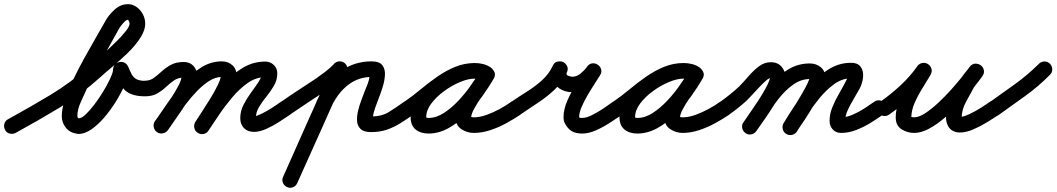

<svg xmlns="http://www.w3.org/2000/svg" viewBox="-56 -597 5079 923"><path d="M-32 27Q-39 13 -35 -2Q-31 -17 -17 -24Q87 -81 186 -140.5Q285 -200 374 -280Q383 -288 405.5 -307Q428 -326 455 -351Q482 -376 507.5 -401.5Q533 -427 550 -449Q567 -471 567 -484Q567 -489 563.5 -495.5Q560 -502 559 -502Q552 -502 543 -493Q534 -484 526 -473.5Q518 -463 515 -457Q515 -457 515 -457Q515 -457 515 -457Q475 -384 434.5 -312Q394 -240 359 -165Q347 -139 331.5 -104.5Q316 -70 316 -40Q316 -29 324 -28Q323 -28 322 -28Q336 -28 356 -47Q376 -66 398 -95Q420 -124 439.5 -156Q459 -188 472 -215.5Q485 -243 487 -257Q487 -257 487 -256Q487 -255 487 -255Q487 -258 487 -261Q487 -264 488 -266Q489 -281 498.5 -289Q508 -297 520 -299Q531 -301 542.5 -295.5Q554 -290 560 -277Q569 -255 577 -240Q585 -225 599 -217Q613 -209 641 -208Q656 -208 667 -197Q678 -186 678 -171Q678 -155 667 -144Q656 -133 641 -134Q575 -134 544 -164Q513 -194 490 -249Q485 -262 496 -270.5Q507 -279 522 -282Q537 -284 550.5 -279Q564 -274 562 -260Q562 -254 561 -249Q561 -249 561 -248Q561 -247 561 -247Q557 -221 541 -184Q525 -147 500 -107Q475 -67 445 -32Q415 3 383 25Q351 47 322 47Q318 47 314 46Q280 41 260.5 17Q241 -7 241 -40Q241 -74 256.5 -119.5Q272 -165 296.5 -215.5Q321 -266 349 -317Q377 -368 403.5 -413.5Q430 -459 449 -493Q449 -493 449 -493Q449 -493 449 -493Q464 -522 493.5 -549.5Q523 -577 559 -577Q582 -577 601 -563Q620 -549 631 -528Q642 -507 642 -484Q642 -450 617 -412.5Q592 -375 555.5 -340Q519 -305 483 -275Q447 -245 424 -224Q332 -141 229.5 -79Q127 -17 19 42Q5 49 -10 45Q-25 41 -32 27Z M604 -171Q604 -187 614.5 -198Q625 -209 641 -209Q665 -209 683.5 -222.5Q702 -236 721 -253.5Q740 -271 765 -285Q790 -299 828 -299Q857 -299 874.5 -279.5Q892 -260 892 -232Q892 -204 876.5 -169Q861 -134 837.5 -97.5Q814 -61 790.5 -28Q767 5 751 29Q742 41 726.5 44Q711 47 698 38Q686 29 683 13.5Q680 -2 689 -15Q701 -31 722 -60Q743 -89 764.5 -122Q786 -155 801.5 -184.5Q817 -214 817 -232Q817 -235 819 -230.5Q821 -226 824 -225Q827 -224 828 -224Q800 -224 780 -210Q760 -196 741.5 -178.5Q723 -161 699.5 -147.5Q676 -134 641 -134Q625 -134 614.5 -144.5Q604 -155 604 -171ZM699 38Q686 29 683 13.5Q680 -2 689 -14Q716 -53 749.5 -102Q783 -151 823 -196.5Q863 -242 910 -272Q957 -302 1010 -302Q1040 -302 1060.5 -284Q1081 -266 1081 -235Q1081 -208 1066 -172.5Q1051 -137 1029 -100Q1007 -63 984.5 -29Q962 5 947 29Q947 29 947 29Q947 29 947 29Q938 42 923 45.5Q908 49 895 41Q882 32 878.5 17Q875 2 883 -11Q894 -28 914 -58.5Q934 -89 955.5 -124Q977 -159 991.5 -189.5Q1006 -220 1006 -235Q1006 -235 1007 -234Q1007 -232 1009 -230Q1011 -227 1013 -227Q1015 -227 1010 -227Q980 -227 950 -208Q920 -189 891 -159Q862 -129 836 -94.5Q810 -60 788.5 -27.5Q767 5 751 28Q742 41 726.5 44Q711 47 699 38ZM946 31Q938 44 922.5 47Q907 50 894 41Q881 33 878 17.5Q875 2 884 -11Q912 -53 946.5 -103Q981 -153 1022.5 -198Q1064 -243 1113 -272Q1162 -301 1219 -301Q1243 -301 1260 -285Q1277 -269 1277 -244Q1277 -213 1261.5 -186Q1246 -159 1226 -134.5Q1206 -110 1190 -84Q1174 -58 1174 -29Q1174 -27 1169 -32.5Q1164 -38 1165 -38Q1175 -38 1192.5 -46Q1210 -54 1230 -65.5Q1250 -77 1267.5 -89Q1285 -101 1295 -108Q1295 -108 1295 -108Q1295 -108 1295 -108Q1308 -117 1323.5 -114Q1339 -111 1348 -99Q1357 -86 1354 -70.5Q1351 -55 1339 -46Q1318 -32 1287.5 -12Q1257 8 1224.5 22.5Q1192 37 1165 37Q1135 37 1117 19Q1099 1 1099 -29Q1099 -63 1115 -94Q1131 -125 1151 -152Q1171 -179 1186.5 -202.5Q1202 -226 1202 -244Q1203 -243 1203 -243Q1203 -232 1214 -227Q1215 -226 1217.5 -226Q1220 -226 1219 -226Q1175 -226 1135.5 -198.5Q1096 -171 1061 -129.5Q1026 -88 997 -45Q968 -2 946 31Q946 31 946 31Q946 31 946 31Z M1338 -46Q1326 -37 1310.5 -40Q1295 -43 1286 -56Q1277 -68 1280 -83.5Q1283 -99 1296 -108Q1337 -137 1379.5 -164.5Q1422 -192 1464 -220Q1487 -236 1509 -253Q1531 -270 1550 -290Q1561 -302 1576.5 -302Q1592 -302 1603 -292Q1614 -281 1614.5 -265.5Q1615 -250 1604 -239Q1582 -215 1557 -195.5Q1532 -176 1506 -158Q1464 -130 1422 -102.5Q1380 -75 1338 -46Q1338 -46 1338 -46Q1338 -46 1338 -46ZM1543 -280Q1549 -294 1563.5 -299.5Q1578 -305 1592 -299Q1606 -292 1612 -277.5Q1618 -263 1611 -249Q1552 -116 1492.5 17Q1433 150 1373 283Q1367 297 1352.5 303Q1338 309 1324 302Q1310 296 1304 281.5Q1298 267 1305 253Q1364 120 1423.5 -13.5Q1483 -147 1543 -280Q1543 -280 1543 -280Q1543 -280 1543 -280ZM1528 -64Q1522 -49 1508 -42.5Q1494 -36 1480 -42Q1465 -48 1458.5 -62Q1452 -76 1458 -90Q1477 -140 1508.5 -183.5Q1540 -227 1584 -257Q1650 -302 1729 -302Q1768 -302 1782 -283.5Q1796 -265 1794.5 -237Q1793 -209 1784 -180Q1775 -151 1767 -131Q1757 -105 1748 -80Q1739 -55 1735 -28Q1734 -26 1733 -29.5Q1732 -33 1731 -34Q1729 -36 1726.5 -36.5Q1724 -37 1727 -37Q1779 -37 1813.5 -58.5Q1848 -80 1887 -108Q1887 -108 1887 -108Q1887 -108 1887 -108Q1900 -117 1915.5 -114Q1931 -111 1940 -99Q1949 -86 1946 -70.5Q1943 -55 1931 -46Q1898 -23 1867.5 -4Q1837 15 1803.5 26.5Q1770 38 1727 38Q1693 38 1677.5 23Q1662 8 1660.5 -15Q1659 -38 1665.5 -65Q1672 -92 1681.5 -116.5Q1691 -141 1697 -158Q1704 -175 1711.5 -194Q1719 -213 1721 -231Q1721 -239 1721.5 -235.5Q1722 -232 1728 -228Q1731 -226 1731 -226.5Q1731 -227 1729 -227Q1673 -227 1626 -195Q1592 -171 1567.5 -136.5Q1543 -102 1528 -64Q1528 -64 1528 -64Q1528 -64 1528 -64Z M1930 -46Q1918 -37 1902.5 -40Q1887 -43 1878 -56Q1869 -68 1872 -83.5Q1875 -99 1888 -108Q1926 -134 1965 -166.5Q2004 -199 2045.5 -228Q2087 -257 2132 -275.5Q2177 -294 2227 -294Q2247 -294 2267 -289Q2287 -284 2304 -272Q2318 -261 2319.5 -246.5Q2321 -232 2313 -221Q2306 -209 2292.5 -204.5Q2279 -200 2263 -209Q2246 -219 2225 -219Q2195 -219 2155.5 -202.5Q2116 -186 2079 -159Q2042 -132 2017.5 -99.5Q1993 -67 1993 -34Q1993 -29 1993 -29Q1989 -34 1993.5 -32Q1998 -30 2004 -30Q2041 -30 2078 -54Q2115 -78 2149 -114.5Q2183 -151 2209.5 -189Q2236 -227 2252 -256Q2261 -272 2276 -275Q2291 -278 2303 -271Q2315 -264 2321 -250Q2327 -236 2318 -220Q2309 -203 2291 -177.5Q2273 -152 2254 -124Q2235 -96 2222 -71.5Q2209 -47 2209 -32Q2209 -30 2207.5 -33Q2206 -36 2207 -36Q2210 -34 2214.5 -33.5Q2219 -33 2222 -33Q2251 -33 2284 -45Q2317 -57 2348 -74Q2379 -91 2402 -108Q2402 -108 2402 -108Q2402 -108 2402 -108Q2415 -117 2430.5 -114Q2446 -111 2455 -99Q2464 -86 2461 -70.5Q2458 -55 2446 -46Q2415 -25 2377.5 -4.5Q2340 16 2300 29Q2260 42 2222 42Q2189 42 2161.5 23.5Q2134 5 2134 -32Q2134 -60 2147 -89Q2160 -118 2179.5 -147Q2199 -176 2219 -203.5Q2239 -231 2252 -256Q2261 -272 2276 -275Q2291 -278 2303 -271Q2315 -264 2321 -250Q2327 -236 2318 -220Q2296 -181 2263 -135Q2230 -89 2188.5 -48Q2147 -7 2100 19Q2053 45 2004 45Q1966 45 1942 25.5Q1918 6 1918 -34Q1918 -73 1937.5 -111Q1957 -149 1990.5 -182Q2024 -215 2064.5 -240Q2105 -265 2146.5 -279.5Q2188 -294 2225 -294Q2266 -294 2301 -273Q2316 -264 2317 -249.5Q2318 -235 2310 -223Q2303 -210 2289 -205Q2275 -200 2260 -210Q2253 -216 2244 -217.5Q2235 -219 2227 -219Q2186 -219 2146.5 -201Q2107 -183 2070 -155.5Q2033 -128 1998 -98.5Q1963 -69 1930 -46Q1930 -46 1930 -46Q1930 -46 1930 -46Z M2445 -46Q2433 -37 2417.5 -40Q2402 -43 2393 -56Q2384 -68 2387 -83.5Q2390 -99 2403 -108Q2438 -132 2477 -156.5Q2516 -181 2549 -210.5Q2582 -240 2601 -280Q2609 -297 2623.5 -300.5Q2638 -304 2651 -299Q2663 -293 2670 -279.5Q2677 -266 2669 -249Q2664 -237 2675 -233Q2686 -229 2694 -228Q2716 -228 2735 -243.5Q2754 -259 2766 -276Q2777 -291 2791.5 -292.5Q2806 -294 2817 -286Q2829 -279 2833.5 -265Q2838 -251 2829 -236Q2817 -216 2800 -190Q2783 -164 2766.5 -135.5Q2750 -107 2739 -80.5Q2728 -54 2728 -33Q2728 -33 2727 -36Q2726 -39 2726 -39Q2726 -39 2725 -40Q2725 -41 2725 -41Q2730 -32 2730 -31Q2730 -30 2743 -30Q2763 -30 2791.5 -44.5Q2820 -59 2847.5 -77.5Q2875 -96 2891 -108Q2891 -108 2891 -108Q2891 -108 2891 -108Q2904 -117 2919.5 -114Q2935 -111 2944 -99Q2953 -86 2950 -70.5Q2947 -55 2935 -46Q2910 -29 2877 -7.5Q2844 14 2809 29.5Q2774 45 2743 45Q2712 45 2692.5 33.5Q2673 22 2659 -5Q2659 -5 2659 -6Q2658 -7 2658 -7Q2653 -18 2653 -33Q2653 -73 2672.5 -116Q2692 -159 2718 -199.5Q2744 -240 2765 -274Q2774 -290 2789 -291Q2804 -292 2816 -284Q2828 -277 2833 -263Q2838 -249 2828 -234Q2805 -201 2770 -177Q2735 -153 2694 -154Q2660 -154 2633.5 -171.5Q2607 -189 2596.5 -217.5Q2586 -246 2601 -280Q2608 -297 2622.5 -300.5Q2637 -304 2650 -298Q2663 -292 2670 -278.5Q2677 -265 2669 -249Q2646 -200 2609.5 -165.5Q2573 -131 2530 -103Q2487 -75 2445 -46Q2445 -46 2445 -46Q2445 -46 2445 -46Z M2934 -46Q2922 -37 2906.5 -40Q2891 -43 2882 -56Q2873 -68 2876 -83.5Q2879 -99 2892 -108Q2930 -134 2969 -166.5Q3008 -199 3049.5 -228Q3091 -257 3136 -275.5Q3181 -294 3231 -294Q3251 -294 3271 -289Q3291 -284 3308 -272Q3322 -261 3323.5 -246.5Q3325 -232 3317 -221Q3310 -209 3296.5 -204.5Q3283 -200 3267 -209Q3250 -219 3229 -219Q3199 -219 3159.5 -202.5Q3120 -186 3083 -159Q3046 -132 3021.5 -99.5Q2997 -67 2997 -34Q2997 -29 2997 -29Q2993 -34 2997.5 -32Q3002 -30 3008 -30Q3045 -30 3082 -54Q3119 -78 3153 -114.5Q3187 -151 3213.5 -189Q3240 -227 3256 -256Q3265 -272 3280 -275Q3295 -278 3307 -271Q3319 -264 3325 -250Q3331 -236 3322 -220Q3313 -203 3295 -177.5Q3277 -152 3258 -124Q3239 -96 3226 -71.5Q3213 -47 3213 -32Q3213 -30 3211.5 -33Q3210 -36 3211 -36Q3214 -34 3218.5 -33.5Q3223 -33 3226 -33Q3255 -33 3288 -45Q3321 -57 3352 -74Q3383 -91 3406 -108Q3406 -108 3406 -108Q3406 -108 3406 -108Q3419 -117 3434.5 -114Q3450 -111 3459 -99Q3468 -86 3465 -70.5Q3462 -55 3450 -46Q3419 -25 3381.5 -4.5Q3344 16 3304 29Q3264 42 3226 42Q3193 42 3165.5 23.5Q3138 5 3138 -32Q3138 -60 3151 -89Q3164 -118 3183.5 -147Q3203 -176 3223 -203.5Q3243 -231 3256 -256Q3265 -272 3280 -275Q3295 -278 3307 -271Q3319 -264 3325 -250Q3331 -236 3322 -220Q3300 -181 3267 -135Q3234 -89 3192.5 -48Q3151 -7 3104 19Q3057 45 3008 45Q2970 45 2946 25.5Q2922 6 2922 -34Q2922 -73 2941.5 -111Q2961 -149 2994.5 -182Q3028 -215 3068.5 -240Q3109 -265 3150.5 -279.5Q3192 -294 3229 -294Q3270 -294 3305 -273Q3320 -264 3321 -249.5Q3322 -235 3314 -223Q3307 -210 3293 -205Q3279 -200 3264 -210Q3257 -216 3248 -217.5Q3239 -219 3231 -219Q3190 -219 3150.5 -201Q3111 -183 3074 -155.5Q3037 -128 3002 -98.5Q2967 -69 2934 -46Q2934 -46 2934 -46Q2934 -46 2934 -46Z M3397 -56Q3388 -68 3391 -83.5Q3394 -99 3407 -108Q3455 -142 3497 -181Q3517 -201 3540.5 -228.5Q3564 -256 3591 -277Q3618 -298 3650 -298Q3682 -298 3701 -276.5Q3720 -255 3720 -224Q3720 -200 3704 -164.5Q3688 -129 3664.5 -91.5Q3641 -54 3617.5 -20.5Q3594 13 3580 33Q3580 33 3580 33Q3580 33 3580 33Q3571 46 3555.5 49Q3540 52 3528 43Q3515 34 3512 18.5Q3509 3 3518 -9Q3526 -21 3541 -42.5Q3556 -64 3574 -90.5Q3592 -117 3608 -143.5Q3624 -170 3634.5 -191.5Q3645 -213 3645 -224Q3645 -225 3644 -226.5Q3643 -228 3648 -224Q3649 -223 3650 -223Q3642 -223 3625.5 -208.5Q3609 -194 3590.5 -174Q3572 -154 3556 -137Q3540 -120 3534 -114Q3495 -78 3449 -46Q3437 -37 3421.5 -40Q3406 -43 3397 -56ZM3580 33Q3571 46 3555.5 49Q3540 52 3528 43Q3515 34 3512 18.5Q3509 3 3518 -9Q3547 -50 3579 -98.5Q3611 -147 3649.5 -191.5Q3688 -236 3734.5 -264Q3781 -292 3837 -292Q3867 -292 3889 -274.5Q3911 -257 3911 -225Q3911 -202 3895.5 -167Q3880 -132 3857 -93Q3834 -54 3811.5 -20Q3789 14 3775 34Q3775 34 3775 34Q3775 34 3775 34Q3767 47 3752 50.5Q3737 54 3724 45Q3711 37 3707.5 22Q3704 7 3713 -6Q3720 -17 3734.5 -40Q3749 -63 3766.5 -91.5Q3784 -120 3800 -147.5Q3816 -175 3826 -196Q3836 -217 3836 -225Q3836 -224 3837 -223Q3837 -222 3838 -220Q3842 -214 3840 -215.5Q3838 -217 3837 -217Q3795 -217 3757.5 -190.5Q3720 -164 3688 -123.5Q3656 -83 3629 -40.5Q3602 2 3580 33Q3580 33 3580 33Q3580 33 3580 33ZM3776 34Q3768 47 3753 51Q3738 55 3724 47Q3711 39 3707 24Q3703 9 3711 -5Q3735 -45 3767.5 -94Q3800 -143 3840 -188.5Q3880 -234 3927 -263.5Q3974 -293 4027 -295Q4066 -297 4081 -276.5Q4096 -256 4093 -226Q4090 -196 4076 -170Q4064 -148 4048 -121.5Q4032 -95 4019.5 -68Q4007 -41 4007 -16Q4007 -19 4004 -23Q3997 -32 3988 -32Q3987 -32 3987 -33Q4014 -33 4043 -45.5Q4072 -58 4099 -75.5Q4126 -93 4147 -108Q4147 -108 4147 -108Q4147 -108 4147 -108Q4160 -117 4175 -114Q4190 -111 4199 -98Q4208 -85 4205 -70Q4202 -55 4189 -46Q4161 -26 4127.5 -5.5Q4094 15 4058.5 28.5Q4023 42 3987 42Q3962 42 3947 25Q3932 8 3932 -16Q3932 -49 3945.5 -82Q3959 -115 3977 -146Q3995 -177 4010 -206Q4016 -217 4019 -226Q4020 -228 4019.5 -231.5Q4019 -235 4021 -233Q4023 -230 4027 -225Q4031 -220 4029 -220Q3990 -219 3952 -191Q3914 -163 3880.5 -121.5Q3847 -80 3820 -38Q3793 4 3776 34Q3776 34 3776 34Q3776 34 3776 34Z M4166 -56Q4157 -69 4160 -84Q4163 -99 4176 -108Q4226 -143 4272.5 -186Q4319 -229 4354 -279Q4365 -293 4379.5 -294.5Q4394 -296 4405 -289Q4417 -281 4421.5 -267.5Q4426 -254 4418 -238Q4401 -209 4379 -174Q4357 -139 4341 -102.5Q4325 -66 4325 -32Q4325 -32 4324 -34Q4323 -35 4329.5 -34Q4336 -33 4339 -33Q4361 -33 4390.5 -52Q4420 -71 4452.5 -101Q4485 -131 4515.5 -165Q4546 -199 4569.5 -228.5Q4593 -258 4605 -275Q4616 -290 4631 -290Q4646 -290 4657 -281Q4669 -273 4673 -258.5Q4677 -244 4665 -230Q4655 -217 4644.5 -204.5Q4634 -192 4627 -178Q4627 -178 4627 -179Q4627 -179 4627 -179Q4609 -146 4588 -107.5Q4567 -69 4567 -30Q4567 -27 4567 -27Q4567 -27 4567 -28Q4567 -28 4567 -28Q4570 -22 4566.5 -24Q4563 -26 4559.5 -30.5Q4556 -35 4559 -35Q4576 -35 4604.5 -48.5Q4633 -62 4660.5 -79.5Q4688 -97 4703 -108Q4716 -117 4731.5 -114Q4747 -111 4756 -99Q4765 -86 4762 -70.5Q4759 -55 4747 -46Q4724 -31 4691 -10.5Q4658 10 4623 25Q4588 40 4559 40Q4538 40 4523.5 31.5Q4509 23 4501 8Q4501 8 4501 8Q4501 7 4501 7Q4492 -9 4492 -30Q4492 -80 4515 -126Q4538 -172 4561 -215Q4561 -215 4561 -215Q4561 -216 4561 -216Q4571 -232 4583 -247Q4595 -262 4607 -276Q4618 -291 4633 -291Q4648 -291 4659 -283Q4670 -275 4673.5 -260.5Q4677 -246 4667 -231Q4649 -206 4620.5 -171Q4592 -136 4557 -99Q4522 -62 4484.5 -30Q4447 2 4409.5 22Q4372 42 4339 42Q4305 42 4277.5 24Q4250 6 4250 -32Q4250 -74 4267 -116.5Q4284 -159 4308 -199Q4332 -239 4352 -276Q4361 -291 4376 -292Q4391 -293 4403 -285Q4415 -278 4420.5 -264Q4426 -250 4416 -235Q4376 -180 4325 -132.5Q4274 -85 4218 -46Q4205 -37 4190 -40Q4175 -43 4166 -56Z M4693 -54Q4684 -67 4687 -82Q4690 -97 4702 -106Q4763 -149 4824.5 -193.5Q4886 -238 4938 -290Q4938 -290 4938 -290Q4938 -290 4938 -290Q4949 -301 4964.5 -301.5Q4980 -302 4991 -291Q5002 -280 5002.5 -264.5Q5003 -249 4992 -238Q4937 -182 4873 -136Q4809 -90 4746 -45Q4733 -36 4717.5 -38.5Q4702 -41 4693 -54Z"/></svg>

Font: FRB American Cursive Guidelines Arrows Extrabold
Style: Bold Italic
Weight: 800
Italic angle: -25°
Version: Version 2.0;Modular Font Editor K font №1